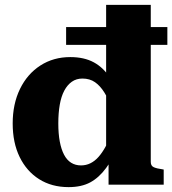

<svg xmlns="http://www.w3.org/2000/svg" viewBox="-20 -757 706 787"><path d="M268 -523Q325 -523 364.5 -501.5Q404 -480 432 -437Q460 -394 481 -328L440 -313Q425 -350 408 -377.5Q391 -405 369.5 -420Q348 -435 318 -435Q293 -435 274.5 -422Q256 -409 243.5 -385.5Q231 -362 225 -328Q219 -294 219 -251Q219 -209 225 -177Q231 -145 242.5 -123Q254 -101 271.5 -90Q289 -79 312 -79Q333 -79 351 -88Q369 -97 384 -114Q399 -131 412.5 -155.5Q426 -180 438 -211L472 -167Q444 -108 415 -68.5Q386 -29 350 -9.5Q314 10 261 10Q192 10 140.5 -22.5Q89 -55 60.5 -113.5Q32 -172 32 -251Q32 -331 62 -392.5Q92 -454 145.5 -488.5Q199 -523 268 -523ZM415 -737H598V-93Q598 -77 610.5 -71.5Q623 -66 646 -63L651 -62V0H425V-118L415 -110ZM666 -646V-573H251V-646Z"/></svg>

Font: Roboto Serif 36pt
Style: Bold
Weight: 700
Version: Version 1.008